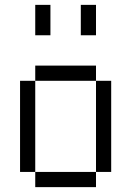

<svg xmlns="http://www.w3.org/2000/svg" viewBox="-20 -770 540 790"><path d="M125 -62.5V0H375V-62.5ZM125 -62.5Q125 -62.5 125 -437.5H62.5Q62.5 -437.5 62.5 -62.5ZM375 -62.5H437.5Q437.5 -62.5 437.5 -437.5H375Q375 -437.5 375 -62.5ZM125 -437.5H375V-500H125ZM125 -750Q125 -750 125 -625H187.5Q187.5 -625 187.5 -750ZM312.5 -750Q312.5 -750 312.5 -625H375Q375 -625 375 -750Z"/></svg>

Font: UnifontExMono
Style: Regular
Weight: 500
Version: Version 15.0.06